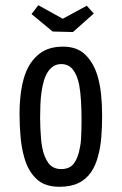

<svg xmlns="http://www.w3.org/2000/svg" viewBox="-20 -707 467 737"><path d="M208 10Q151 10 119 -21Q87 -52 73 -103Q63 -138 59 -180.5Q55 -223 55 -270Q55 -300 57.5 -328.5Q60 -357 65.5 -383Q71 -409 80 -431Q98 -475 132.5 -501.5Q167 -528 222 -528Q276 -528 307.5 -497Q339 -466 354 -417Q364 -384 368 -345Q372 -306 372 -264Q372 -221 369 -182Q366 -143 357 -110Q348 -73 329.5 -46Q311 -19 281.5 -4.5Q252 10 208 10ZM215 -58Q248 -58 264 -80Q280 -102 286 -137Q290 -154 291 -171.5Q292 -189 292.5 -208.5Q293 -228 293 -247Q293 -284 291 -318.5Q289 -353 284 -381Q277 -417 260.5 -439Q244 -461 215 -461Q198 -461 185.5 -453Q173 -445 164 -431.5Q155 -418 149 -399Q143 -379 139.5 -355Q136 -331 135 -304.5Q134 -278 134 -253Q134 -234 135 -214Q136 -194 137.5 -175.5Q139 -157 142 -141Q149 -104 166 -81Q183 -58 215 -58ZM260 -584 182 -586 101 -653 127 -687 221 -635 313 -685 340 -655Z"/></svg>

Font: Truculenta Medium
Style: Regular
Weight: 500
Version: Version 1.002